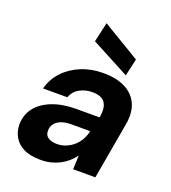

<svg xmlns="http://www.w3.org/2000/svg" viewBox="-139 -858 870 974"><g transform="rotate(20 296.0 -371.0)"><path d="M191 12Q134 12 98.5 -6Q63 -24 46 -54.5Q29 -85 29 -122Q30 -175 60.5 -213Q91 -251 146 -272Q201 -293 275 -293H399Q406 -330 399.5 -354Q393 -378 374 -389.5Q355 -401 321 -401Q284 -401 253.5 -384Q223 -367 210 -333H79Q94 -388 131.5 -427.5Q169 -467 223 -489Q277 -511 341 -511Q412 -511 459.5 -487Q507 -463 527.5 -417.5Q548 -372 537 -308L483 0H363L366 -75Q352 -56 334 -40Q316 -24 294 -12.5Q272 -1 246.5 5.5Q221 12 191 12ZM241 -92Q267 -92 290 -101.5Q313 -111 331 -127Q349 -143 361 -164.5Q373 -186 378 -210L379 -211H276Q245 -211 222.5 -202.5Q200 -194 188 -178Q176 -162 176 -141Q175 -117 193 -104.5Q211 -92 241 -92ZM451 -539 245 -648 269 -754 472 -632Z"/></g></svg>

Font: DM Sans 20pt
Style: Bold Italic
Weight: 700
Italic angle: -10°
Version: Version 4.004;gftools[0.9.30]